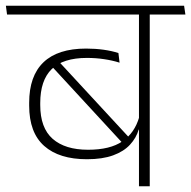

<svg xmlns="http://www.w3.org/2000/svg" viewBox="-36 -648 664 668"><path d="M485 -607.5H447.5V0H485ZM384.5 -597.5H609L604.5 -628H380ZM-11.5 -597.5H544.5L540.5 -628H-15.5ZM136.5 -425.5 391 -149.5 415 -167.5 164.5 -438.5ZM65.5 -280.5Q65.5 -186.5 117.8 -140.2Q170 -94 266.5 -94Q320.5 -94 357.5 -107.5Q394.5 -121 416.2 -144.5Q438 -168 446.5 -197H451L448.5 -241Q432.5 -185.5 389.8 -156.2Q347 -127 270.5 -127Q190.5 -127 147.2 -165Q104 -203 104 -282.5V-289.5Q104 -368.5 143.8 -407.5Q183.5 -446.5 266.5 -446.5Q297 -446.5 325.8 -442.2Q354.5 -438 380 -430L376 -463.5Q353 -471 324.2 -475Q295.5 -479 263.5 -479Q165 -479 115.2 -431.2Q65.5 -383.5 65.5 -290.5Z"/></svg>

Font: Anek Devanagari Medium ExtraLight
Style: Regular
Weight: 250
Version: Version 1.003